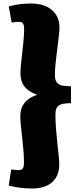

<svg xmlns="http://www.w3.org/2000/svg" viewBox="-20 -845 443 1098"><path d="M163 233Q131 233 94 228.5Q57 224 30 216L44 124Q52 125 66 126.5Q80 128 86 128Q99 128 105.5 123.5Q112 119 114.5 109Q117 99 117 84Q117 52 114 14.5Q111 -23 106.5 -60.5Q102 -98 99 -129Q96 -160 96 -177Q96 -212 107.5 -236Q119 -260 140.5 -276.5Q162 -293 193 -303Q162 -314 140.5 -330Q119 -346 108 -370Q97 -394 97 -429Q97 -446 100 -477Q103 -508 107.5 -545Q112 -582 115 -617.5Q118 -653 118 -678Q118 -693 115.5 -702Q113 -711 107 -715.5Q101 -720 91 -720Q81 -720 68 -719Q55 -718 47 -716L30 -808Q59 -817 92 -821Q125 -825 157 -825Q233 -825 276.5 -788Q320 -751 320 -688Q320 -668 316 -634.5Q312 -601 307 -562Q302 -523 298 -484.5Q294 -446 294 -416Q294 -384 307.5 -370.5Q321 -357 342.5 -354.5Q364 -352 386 -351V-255Q364 -255 343.5 -252Q323 -249 310 -236Q297 -223 297 -190Q297 -149 300.5 -107Q304 -65 308 -26Q312 13 315.5 44.5Q319 76 319 96Q319 159 279 196Q239 233 163 233Z"/></svg>

Font: Literata Variable Black
Style: Regular
Weight: 900
Designer: Latin by Veronika Burian and Jose Scaglione. Greek by Irene Vlachou. Cyrillic by Vera Evstafieva.
Foundry: TypeTogether
Version: Version 3.021